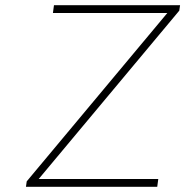

<svg xmlns="http://www.w3.org/2000/svg" viewBox="-20 -720 714 740"><path d="M129 -30H590L586 0H80L83 -21L625 -670H184L188 -700H674L671 -679Z"/></svg>

Font: Fivo Sans Thin
Style: Regular
Weight: 250
Foundry: Alexander Slobzheninov
Version: 1.0